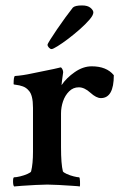

<svg xmlns="http://www.w3.org/2000/svg" viewBox="-20 -672 460 696"><path d="M31.2 3.9Q27.3 0 27.3 -14.6Q27.3 -29.3 31.2 -29.3Q39.1 -29.3 53.2 -32.7Q67.4 -36.1 79.6 -41.5Q91.8 -46.9 92.8 -50.8Q99.6 -78.1 99.6 -122.1V-281.2Q99.6 -328.1 84 -343.8Q75.2 -354.5 62.5 -358.9Q49.8 -363.3 39.6 -364.3Q29.3 -365.2 29.3 -367.2Q29.3 -394.5 34.2 -396.5Q62.5 -398.4 96.2 -405.8Q129.9 -413.1 174.8 -421.9Q189.5 -424.8 193.8 -426.3Q198.2 -427.7 199.2 -427.7Q203.1 -427.7 206.1 -421.4Q209 -415 209 -410.2Q203.1 -369.1 203.1 -363.3Q220.7 -389.6 251 -410.6Q281.2 -431.6 312.5 -431.6Q366.2 -431.6 392.6 -399.4Q392.6 -316.4 345.7 -316.4Q329.1 -316.4 307.6 -335.9Q286.1 -355.5 265.6 -355.5Q245.1 -355.5 230.5 -340.8Q215.8 -326.2 208.5 -304.7Q201.2 -283.2 201.2 -260.7V-138.7Q201.2 -77.1 208 -50.8Q210 -46.9 221.7 -41.5Q233.4 -36.1 247.1 -32.7Q260.7 -29.3 266.6 -29.3Q269.5 -29.3 270 -15.1Q270.5 -1 269.5 3.9Q264.6 2.9 241.7 1.5Q218.8 0 192.9 -1.5Q167 -2.9 151.4 -2.9Q135.7 -2.9 109.4 -1.5Q83 0 60.1 1.5Q37.1 2.9 31.2 3.9ZM167 -494.1Q162.1 -494.1 157.2 -499.5Q152.3 -504.9 152.3 -509.8Q152.3 -512.7 162.1 -528.3Q171.9 -543.9 186.5 -565.4Q201.2 -586.9 216.8 -608.4Q232.4 -629.9 244.1 -644.5Q252 -652.3 277.3 -652.3Q297.9 -652.3 308.1 -643.6Q318.4 -634.8 318.4 -627Q318.4 -617.2 304.7 -601.1Q291 -585 270 -566.4Q249 -547.9 227.1 -531.2Q205.1 -514.6 188.5 -504.4Q171.9 -494.1 167 -494.1Z"/></svg>

Font: Crimson Text SemiBold
Style: Regular
Weight: 600
Designer: Sebastian Kosch
Foundry: Sebastian Kosch
Version: Version 1.100; ttfautohint (v1.8.4)